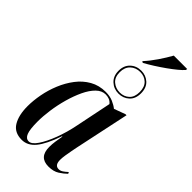

<svg xmlns="http://www.w3.org/2000/svg" viewBox="-301 -1059 1143 1143"><g transform="rotate(45 270.5 -487.5)"><path d="M142 10Q80 10 52.5 -35.5Q25 -81 25 -157Q25 -204 35 -257Q45 -310 66 -361Q87 -412 119 -454Q151 -496 195 -521Q239 -546 295 -546Q330 -546 356.5 -534.5Q383 -523 400 -509L471 -535H480L407 -191Q404 -176 399.5 -153Q395 -130 391.5 -107Q388 -84 388 -68Q388 -22 421 -22Q435 -22 448 -30.5Q461 -39 476 -53L481 -43Q463 -25 436 -7.5Q409 10 367 10Q288 10 288 -76Q288 -100 291.5 -123.5Q295 -147 300 -175H297Q263 -77 227 -33.5Q191 10 142 10ZM178 -13Q202 -13 228 -51.5Q254 -90 277.5 -152Q301 -214 315 -285L361 -510Q350 -524 335.5 -529.5Q321 -535 305 -535Q273 -535 246 -508.5Q219 -482 198 -437.5Q177 -393 162 -339.5Q147 -286 139.5 -232.5Q132 -179 132 -134Q132 -69 143 -41Q154 -13 178 -13ZM355 -592Q315 -592 287 -618Q259 -644 259 -689Q259 -733 286.5 -759Q314 -785 355 -785Q394 -785 421.5 -760Q449 -735 449 -688Q449 -642 421.5 -617Q394 -592 355 -592ZM356 -602Q390 -602 414 -623.5Q438 -645 438 -688Q438 -731 414.5 -753Q391 -775 356 -775Q319 -775 294.5 -752Q270 -729 270 -688Q270 -645 295.5 -623.5Q321 -602 356 -602ZM322 -833Q349 -862 378 -904.5Q407 -947 428 -985H541L539 -975Q528 -962 504.5 -942.5Q481 -923 450 -901Q419 -879 387.5 -859Q356 -839 330 -825H320Z"/></g></svg>

Font: Noto Serif Display ExtraCondensed SemiBold
Style: Italic
Weight: 600
Width: 2
Italic angle: -12°
Designer: Monotype Design Team
Foundry: Monotype Imaging Inc.
Version: Version 2.009